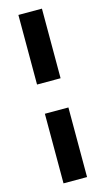

<svg xmlns="http://www.w3.org/2000/svg" viewBox="-128 -742 501 914"><g transform="rotate(-15 123.0 -285.0)"><path d="M65 -213H181V130H65ZM181 -357H65V-700H181Z"/></g></svg>

Font: PT Sans Caption
Style: Bold
Weight: 700
Designer: A.Korolkova, O.Umpeleva, V.Yefimov
Foundry: ParaType Ltd
Version: Version 2.003W OFL